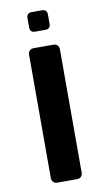

<svg xmlns="http://www.w3.org/2000/svg" viewBox="-84 -762 436 803"><g transform="rotate(-10 134.5 -360.5)"><path d="M111 -638Q89 -638 89 -660V-699Q89 -721 111 -721H154Q176 -721 176 -699V-660Q176 -638 154 -638ZM93 0Q82 0 75.5 -6.5Q69 -13 69 -24V-547Q69 -558 75.5 -564.5Q82 -571 93 -571H176Q187 -571 193.5 -564.5Q200 -558 200 -547V-24Q200 -13 193.5 -6.5Q187 0 176 0Z"/></g></svg>

Font: Fz Rubik Med
Style: Regular
Weight: 500
Designer: Hubert and Fischer
Foundry: Hubert and Fischer
Version: Vit hóa bi FontZin.com